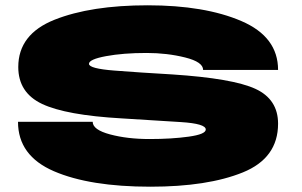

<svg xmlns="http://www.w3.org/2000/svg" viewBox="-20 -702 1140 725"><path d="M548 3Q764 3 897 -51Q1030 -105 1030 -235Q1030 -327 944.5 -366.5Q859 -406 630 -421Q508 -428 412 -435.5Q316 -443 316 -461Q316 -478 380.5 -490Q445 -502 534 -502Q611 -502 679 -485Q747 -468 747 -438H1030Q1030 -563 891.5 -622.5Q753 -682 538 -682Q323 -682 186 -627.5Q49 -573 49 -449Q49 -352 139 -309.5Q229 -267 439 -255Q570 -247 663.5 -241Q757 -235 757 -213Q757 -195 692.5 -186Q628 -177 544.5 -177Q461 -177 395.5 -194.5Q330 -212 330 -242H48Q48 -114 183.5 -55.5Q319 3 548 3Z"/></svg>

Font: Anybody ExtraExpanded Black
Style: Regular
Weight: 900
Width: 8
Version: Version 1.113;gftools[0.9.25]